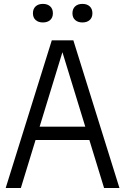

<svg xmlns="http://www.w3.org/2000/svg" viewBox="-20 -942 627 962"><path d="M8.5 0 239.5 -740H347.5L578.5 0H501.5L286 -702.5H299.5L84.5 0ZM123 -240.5 139.5 -307.5H447L463.5 -240.5ZM393 -829.5Q370 -829.5 356.5 -841.8Q343 -854 343 -875.5Q343 -897.5 356.5 -910Q370 -922.5 393 -922.5Q416 -922.5 429.5 -910Q443 -897.5 443 -875.5Q443 -854 429.5 -841.8Q416 -829.5 393 -829.5ZM195 -829.5Q172 -829.5 158.5 -841.8Q145 -854 145 -875.5Q145 -897.5 158.5 -910Q172 -922.5 195 -922.5Q218 -922.5 231.5 -910Q245 -897.5 245 -875.5Q245 -854 231.5 -841.8Q218 -829.5 195 -829.5Z"/></svg>

Font: Encode Sans SC Condensed
Style: Regular
Weight: 400
Width: 3
Designer: Multiple Designers
Foundry: Impallari Type
Version: Version 3.002